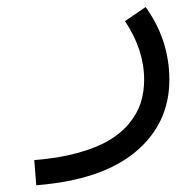

<svg xmlns="http://www.w3.org/2000/svg" viewBox="-20 -286 570 558"><path d="M343.3 -224.6 403.3 -265.6Q472.2 -169.4 472.2 -54.2Q472.2 72.8 374.3 155Q276.4 237.3 85.4 252.4L79.6 179.2Q149.4 173.8 204.1 158.9Q258.8 144 295.2 122.8Q331.5 101.6 355 73.2Q378.4 44.9 388.7 13.7Q398.9 -17.6 398.9 -54.2Q398.9 -141.1 343.3 -224.6Z"/></svg>

Font: AzarMehrMonospaced
Style: SansBold
Weight: 1
Designer: Amin Abedi
Version: Version 1.00